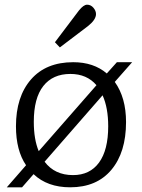

<svg xmlns="http://www.w3.org/2000/svg" viewBox="-20 -784 605 818"><path d="M9 14 91 -80Q48 -143 48 -246Q48 -372 112 -445.5Q176 -519 292 -519Q379 -519 435 -471L478 -519H543L469 -435Q517 -368 517 -264Q517 -135 454.5 -60.5Q392 14 279 14Q182 14 123 -42L74 14ZM145 -140 391 -421Q350 -469 280 -469Q205 -469 164.5 -417.5Q124 -366 124 -265Q124 -190 145 -140ZM291 -38Q363 -38 402 -91.5Q441 -145 441 -246Q441 -325 417 -378L170 -95Q213 -38 291 -38ZM235 -582 214 -604 316 -739Q336 -764 351 -764Q367 -764 378 -751Q389 -738 389 -724Q389 -700 355 -673Z"/></svg>

Font: Literata 12pt Light
Style: Regular
Weight: 300
Designer: Latin by Veronika Burian and Jose Scaglione. Greek by Irene Vlachou. Cyrillic by Vera Evstafieva.
Foundry: TypeTogether
Version: Version 3.002